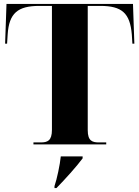

<svg xmlns="http://www.w3.org/2000/svg" viewBox="-20 -734 709 976"><path d="M150 0H520V-10H483C450 -10 426 -17 426 -72V-704H490C600 -704 641 -667 650 -559L653 -512H663L656 -714H13L6 -512H16L19 -559C26 -667 70 -704 180 -704H244V-74C244 -18 221 -10 187 -10H150ZM257 212V222H267C311 177 369 113 400 71V61H289C285 103 269 178 257 212Z"/></svg>

Font: Noto Serif Display ExtraBold
Style: Regular
Weight: 800
Designer: Monotype Design Team
Foundry: Monotype Imaging Inc.
Version: Version 2.009